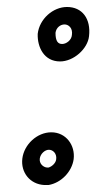

<svg xmlns="http://www.w3.org/2000/svg" viewBox="-20 -521 276 550"><path d="M88 -423C87 -386 106 -345 152 -345C191 -345 231 -381 235 -417C241 -468 215 -501 172 -501C132 -501 93 -467 88 -424ZM44 -67C39 -27 66 7 107 9H119C155 3 186 -29 191 -65C196 -105 169 -142 127 -142C86 -142 49 -107 44 -67ZM139 -427C141 -442 153 -451 165 -451C176 -451 189 -441 186 -421C185 -406 170 -395 158 -395C146 -395 139 -403 139 -427ZM94 -67C96 -81 109 -92 120 -92C132 -92 143 -81 141 -65C140 -54 129 -44 119 -41H115C103 -42 92 -53 94 -67Z"/></svg>

Font: Hussar Pisanka
Style: OutKur
Weight: 400
Designer: Robert Jablonski
Foundry: Cannot Into Space Fonts
Version: Version 1.070